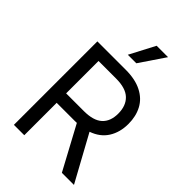

<svg xmlns="http://www.w3.org/2000/svg" viewBox="-271 -1045 1150 1150"><g transform="rotate(45 304.0 -469.5)"><path d="M78.1 -707H318.4Q398.9 -707 453.1 -679.4Q507.3 -651.9 533.4 -602.8Q559.6 -553.7 559.6 -489.3Q559.6 -417.5 526.6 -365.7Q493.7 -314 427.7 -291L586.9 0H484.4L336.4 -274.9L319.3 -274.4H166V0H78.1ZM315.4 -354.5Q397 -354.5 434.8 -389.2Q472.7 -423.8 472.7 -489.3Q472.7 -555.7 434.6 -592.3Q396.5 -628.9 314.5 -628.9H166V-354.5ZM347.7 -939.5H444.3L335.9 -779.3H263.7Z"/></g></svg>

Font: Pretendard
Style: Regular
Weight: 400
Designer: Base glyphs from Inter by Rasmus Andersson; Hangeul glyphs from Noto Sans CJK(Source Han Sans) by Jang Soo-young and Kan
Foundry: Kil Hyung-jin
Version: Version 1.309